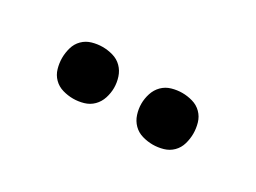

<svg xmlns="http://www.w3.org/2000/svg" viewBox="-25 -905 601 451"><g transform="rotate(30 275.0 -680.0)"><path d="M383 -610Q369 -610 355 -614Q341 -618 331 -628Q321 -638 316.5 -652Q312 -666 312 -680Q312 -694 316.5 -708Q321 -722 331 -732Q341 -742 355 -746Q369 -750 383 -750Q397 -750 411 -746Q425 -742 435 -732Q445 -722 449 -708Q453 -694 453 -680Q453 -666 449 -652Q445 -638 435 -628Q425 -618 411 -614Q397 -610 383 -610ZM167 -610Q153 -610 139 -614Q125 -618 115 -628Q105 -638 101 -652Q97 -666 97 -680Q97 -694 101 -708Q105 -722 115 -732Q125 -742 139 -746Q153 -750 167 -750Q181 -750 195 -746Q209 -742 219 -732Q229 -722 233.5 -708Q238 -694 238 -680Q238 -666 233.5 -652Q229 -638 219 -628Q209 -618 195 -614Q181 -610 167 -610Z"/></g></svg>

Font: Lode Term
Style: Bold
Weight: 700
Monospace: yes
Designer: Belleve Invis
Foundry: Belleve Invis
Version: Version 29.2.0